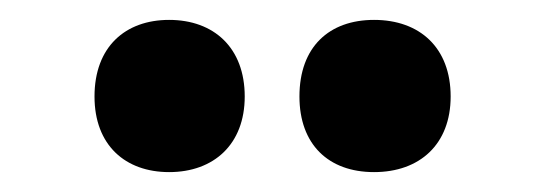

<svg xmlns="http://www.w3.org/2000/svg" viewBox="-20 -787 543 193"><path d="M75 -690C75 -641 106 -614 150 -614C195 -614 226 -642 226 -690C226 -739 195 -767 150 -767C106 -767 75 -740 75 -690ZM281 -690C281 -642 310 -614 356 -614C402 -614 433 -642 433 -690C433 -739 402 -767 356 -767C311 -767 281 -740 281 -690Z"/></svg>

Font: Noto Sans Devanagari UI Condensed Black
Style: Regular
Weight: 900
Width: 3
Designer: Jelle Bosma - Monotype Design Team
Foundry: Monotype Imaging Inc.
Version: Version 2.004